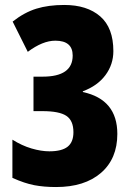

<svg xmlns="http://www.w3.org/2000/svg" viewBox="-20 -744 535 774"><path d="M437 -538Q437 -484 405 -441Q373 -398 314 -376V-373Q453 -343 453 -204Q453 -104 387 -47Q321 10 206 10Q157 10 118 2.5Q79 -5 30 -27V-181Q68 -157 107 -145.5Q146 -134 179 -134Q229 -134 252.5 -152.5Q276 -171 276 -211Q276 -258 247.5 -277Q219 -296 151 -296H115V-435H152Q273 -435 273 -520Q273 -580 203 -580Q152 -580 92 -535L31 -657Q78 -694 126.5 -709Q175 -724 239 -724Q331 -724 384 -678Q437 -632 437 -538Z"/></svg>

Font: Noto Sans Thai Looped ExtraCondensed Black
Style: Regular
Weight: 900
Width: 2
Designer: Sasikarn Vongin, Ben Mitchell
Foundry: The Fontpad Ltd
Version: Version 1.001; ttfautohint (v1.8.4.7-5d5b)